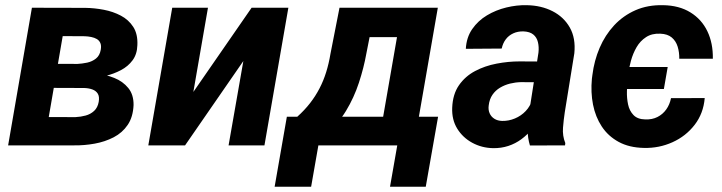

<svg xmlns="http://www.w3.org/2000/svg" viewBox="-20 -558 2772 737"><path d="M299.8 -220.7H134.8L149.9 -313L275.9 -312.5Q295.4 -313.5 314.7 -317.6Q334 -321.8 348.4 -333.3Q362.8 -344.7 366.7 -366.7Q369.6 -382.8 365.2 -392.8Q360.8 -402.8 351.6 -408.2Q342.3 -413.6 330.1 -416Q317.9 -418.5 305.2 -418.9L220.7 -419.4L148.4 0H11.2L102.5 -528.3L308.1 -527.8Q342.8 -527.3 378.4 -520.5Q414.1 -513.7 443.8 -498Q473.6 -482.4 491.5 -454.8Q509.3 -427.2 507.3 -384.8Q506.3 -350.1 489 -326.7Q471.7 -303.2 444.3 -288.8Q417 -274.4 386 -266.8Q355 -259.3 326.7 -257.3ZM265.6 0H59.6L126 -108.9L269.5 -108.4Q290 -109.4 308.8 -114.5Q327.6 -119.6 341.3 -132.3Q355 -145 358.9 -167Q362.3 -187 355.5 -198.2Q348.6 -209.5 334.7 -214.6Q320.8 -219.7 303.2 -220.2L167.5 -220.7L185.1 -313L325.2 -312.5L351.1 -275.9Q385.7 -272 418.7 -258.8Q451.7 -245.6 472.4 -220.2Q493.2 -194.8 492.7 -154.8Q490.7 -108.9 470.2 -78.6Q449.7 -48.3 416.3 -31Q382.8 -13.7 343.3 -6.6Q303.7 0.5 265.6 0Z M722.2 -205.1 945.8 -528.3H1086.9L995.1 0H857.4L914.1 -323.7L690.4 0H549.3L641.1 -528.3H778.3Z M1283.2 -528.3H1420.9L1386.2 -352.1Q1376.5 -297.9 1357.7 -240.5Q1338.9 -183.1 1308.1 -132.3Q1277.3 -81.5 1232.4 -46.1Q1187.5 -10.7 1126 0H1095.7L1107.4 -108.4L1120.6 -109.4Q1149.4 -135.3 1170.4 -162.4Q1191.4 -189.5 1206.5 -218.8Q1221.7 -248 1231.9 -280.8Q1242.2 -313.5 1248.5 -351.6ZM1320.3 -528.3H1660.6L1568.8 0H1431.6L1503.9 -415.5H1300.8ZM1081.1 -109.9H1661.6L1614.3 158.7H1477.1L1504.9 0H1202.1L1174.3 158.7H1034.2Z M2009.8 -119.1 2046.9 -356Q2049.3 -377.4 2044.9 -396Q2040.5 -414.6 2027.1 -425.5Q2013.7 -436.5 1989.3 -437.5Q1967.3 -438 1950 -429.9Q1932.6 -421.9 1921.4 -407Q1910.2 -392.1 1905.8 -371.6L1768.1 -370.6Q1770.5 -414.6 1792.7 -446.5Q1814.9 -478.5 1849.1 -499Q1883.3 -519.5 1923.6 -529.3Q1963.9 -539.1 2002.4 -538.1Q2057.6 -537.1 2100.8 -515.1Q2144 -493.2 2167.2 -452.4Q2190.4 -411.6 2184.6 -353.5L2147.9 -127Q2143.6 -98.6 2141.1 -67.6Q2138.7 -36.6 2149.9 -8.8L2148.9 0L2014.2 0.5Q2005.4 -28.3 2005.4 -58.8Q2005.4 -89.4 2009.8 -119.1ZM2062.5 -321.8 2049.3 -242.2 1979.5 -242.7Q1958.5 -242.2 1937.7 -237.1Q1917 -231.9 1899.4 -221.4Q1881.8 -210.9 1870.4 -194.3Q1858.9 -177.7 1856 -153.8Q1853.5 -136.7 1859.4 -123.3Q1865.2 -109.9 1877.7 -102.1Q1890.1 -94.2 1907.7 -93.8Q1932.6 -93.3 1956.5 -103.3Q1980.5 -113.3 1998 -131.8Q2015.6 -150.4 2022.5 -174.8L2051.8 -113.8Q2040 -86.4 2022.2 -63.5Q2004.4 -40.5 1981.4 -23.7Q1958.5 -6.8 1931.2 2.2Q1903.8 11.2 1872.6 10.7Q1829.1 9.8 1792.7 -10Q1756.3 -29.8 1735.1 -64.2Q1713.9 -98.6 1715.8 -144.5Q1717.8 -196.3 1741.7 -230.7Q1765.6 -265.1 1803.5 -285.2Q1841.3 -305.2 1886 -313.7Q1930.7 -322.3 1974.6 -322.3Z M2543 -300.8 2528.3 -216.3H2336.9L2352.1 -300.8ZM2457 -99.6Q2483.4 -98.6 2503.7 -108.9Q2523.9 -119.1 2537.4 -137.9Q2550.8 -156.7 2555.7 -181.2L2685.1 -181.6Q2680.2 -122.6 2646.5 -78.9Q2612.8 -35.2 2561.3 -12Q2509.8 11.2 2452.1 9.8Q2395.5 8.8 2355 -13.2Q2314.5 -35.2 2290 -72.3Q2265.6 -109.4 2256.3 -156.5Q2247.1 -203.6 2252 -255.4L2253.9 -270Q2260.7 -325.2 2281.7 -374.3Q2302.7 -423.3 2337.4 -460.7Q2372.1 -498 2419.4 -518.8Q2466.8 -539.6 2525.9 -538.1Q2586.9 -537.1 2630.1 -510.5Q2673.3 -483.9 2695.3 -438Q2717.3 -392.1 2716.3 -332.5H2587.4Q2587.9 -356.9 2581.3 -378.7Q2574.7 -400.4 2558.6 -414.1Q2542.5 -427.7 2514.6 -428.7Q2482.4 -430.2 2460 -415.5Q2437.5 -400.9 2423.6 -377Q2409.7 -353 2401.9 -324.7Q2394 -296.4 2391.1 -270L2389.6 -255.9Q2387.2 -234.4 2386.5 -207.8Q2385.7 -181.2 2390.9 -157Q2396 -132.8 2411.6 -116.5Q2427.2 -100.1 2457 -99.6Z"/></svg>

Font: Roboto
Style: Bold Italic
Weight: 700
Italic angle: -12°
Designer: Christian Robertson
Foundry: Google
Version: Version 3.0